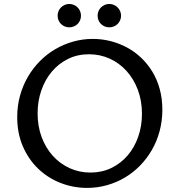

<svg xmlns="http://www.w3.org/2000/svg" viewBox="-20 -917 902 947"><path d="M426.3 -65.9Q482.4 -65.9 529.1 -88.4Q575.7 -110.8 609.4 -150.1Q643.1 -189.5 661.6 -242.2Q680.2 -294.9 680.2 -356Q680.2 -419.9 659.9 -473.9Q639.6 -527.8 604.2 -566.9Q568.8 -606 521.2 -627.7Q473.6 -649.4 418.9 -649.4Q361.8 -649.4 315.2 -626.2Q268.6 -603 235.4 -563.5Q202.1 -523.9 183.8 -470.9Q165.5 -418 165.5 -357.9Q165.5 -293.9 185.5 -240.5Q205.6 -187 240.7 -148.2Q275.9 -109.4 323.5 -87.6Q371.1 -65.9 426.3 -65.9ZM409.7 9.8Q341.3 9.8 278.8 -14.6Q216.3 -39.1 168.7 -84.5Q121.1 -129.9 93 -194.6Q64.9 -259.3 64.9 -339.8Q64.9 -395.5 78.9 -445.6Q92.8 -495.6 117.7 -538.3Q142.6 -581.1 177 -615.7Q211.4 -650.4 252.9 -674.6Q294.4 -698.7 341.1 -711.9Q387.7 -725.1 437.5 -725.1Q481.9 -725.1 524.7 -714.4Q567.4 -703.6 605.7 -683.1Q644 -662.6 676 -632.3Q708 -602.1 731.4 -563.5Q754.9 -524.9 767.8 -477.8Q780.8 -430.7 780.8 -376Q780.8 -320.8 767.3 -270.5Q753.9 -220.2 729.2 -177.5Q704.6 -134.8 670.7 -100.1Q636.7 -65.4 595.5 -41Q554.2 -16.6 507.1 -3.4Q460 9.8 409.7 9.8ZM264.2 -839.4Q264.2 -851.6 268.6 -862.1Q272.9 -872.6 280.8 -880.4Q288.6 -888.2 299.1 -892.8Q309.6 -897.5 321.3 -897.5Q333.5 -897.5 344.2 -892.8Q355 -888.2 362.8 -880.4Q370.6 -872.6 375 -862.1Q379.4 -851.6 379.4 -839.4Q379.4 -827.6 375 -817.1Q370.6 -806.6 362.8 -798.8Q355 -791 344.2 -786.6Q333.5 -782.2 321.3 -782.2Q309.6 -782.2 299.1 -786.6Q288.6 -791 280.8 -798.8Q272.9 -806.6 268.6 -817.1Q264.2 -827.6 264.2 -839.4ZM461.4 -839.4Q461.4 -851.6 465.8 -862.1Q470.2 -872.6 478 -880.4Q485.8 -888.2 496.3 -892.8Q506.8 -897.5 519 -897.5Q531.2 -897.5 541.7 -892.8Q552.2 -888.2 560.1 -880.4Q567.9 -872.6 572.5 -862.1Q577.1 -851.6 577.1 -839.4Q577.1 -827.6 572.5 -817.1Q567.9 -806.6 560.1 -798.8Q552.2 -791 541.7 -786.6Q531.2 -782.2 519 -782.2Q506.8 -782.2 496.3 -786.6Q485.8 -791 478 -798.8Q470.2 -806.6 465.8 -817.1Q461.4 -827.6 461.4 -839.4Z"/></svg>

Font: Proza Libre
Style: Regular
Weight: 400
Designer: Jasper de Waard
Foundry: Jasper de Waard
Version: Version 1.000; ttfautohint (v1.4.1.8-43bc)